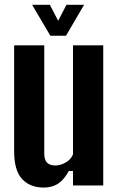

<svg xmlns="http://www.w3.org/2000/svg" viewBox="-20 -794 506 822"><path d="M167 9Q109 9 74.8 -27.2Q40.5 -63.5 40.5 -147.5V-600H169.5V-136.5Q169.5 -110 181.2 -97.8Q193 -85.5 217 -85.5Q238.5 -85.5 261 -98.2Q283.5 -111 292.5 -133V-600H422V0H292.5V-62H274.5Q254 -24 228.5 -7.5Q203 9 167 9ZM195.5 -641 117.5 -773.5H193.5L229 -705L264.5 -773.5H340L262.5 -641Z"/></svg>

Font: Big Shoulders Display Thin ExtraBold
Style: Regular
Weight: 800
Version: Version 2.002